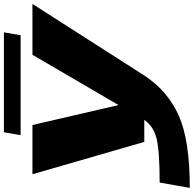

<svg xmlns="http://www.w3.org/2000/svg" viewBox="-24 -752 1014 1006"><g transform="rotate(-90 483.0 -249.0)"><path d="M242.5 0 73 -586H331L435.5 -135L699 -586H965.5L590.5 0Q509.5 123 380 180.8Q250.5 238.5 1.5 238.5L29.5 80.5Q194 80.5 259.5 64.5Q324.5 48.5 358 0ZM278 -648 293 -735.5H816.5L801.5 -648Z"/></g></svg>

Font: Anybody UltraExpanded ExtraBold
Style: Italic
Weight: 800
Width: 9
Italic angle: -10°
Designer: Tyler Finck
Foundry: Etcetera Type Company
Version: Version 1.010; ttfautohint (v1.8.3) -l 8 -r 50 -G 200 -x 14 